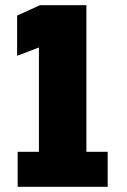

<svg xmlns="http://www.w3.org/2000/svg" viewBox="-20 -720 490 740"><path d="M48 0V-135H130V-537L46 -505V-660L134 -700H313V-135H395V0Z"/></svg>

Font: Trispace Condensed ExtraBold
Style: Regular
Weight: 800
Width: 3
Designer: Tyler Finck
Foundry: Etcetera Type Company
Version: Version 1.210; ttfautohint (v1.8.3)